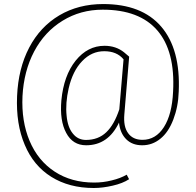

<svg xmlns="http://www.w3.org/2000/svg" viewBox="-20 -709 969 950"><path d="M864.3 -255.4C870.6 -395 841.8 -502.4 777.8 -577.1C713.9 -651.9 617.7 -689 490.2 -689C490.2 -689 490.2 -689 490.2 -689C409.2 -689 336.9 -670.4 273.9 -633.3C210.4 -595.7 160.6 -542.5 124.5 -473.6C88.4 -404.8 68.4 -324.7 64.5 -233.4C64.5 -233.4 64.5 -233.4 64.5 -233.4C60.5 -141.1 73.2 -61 102.5 7.8C131.3 76.7 175.3 129.4 233.9 166C292.5 202.6 362.3 221.2 443.8 221.2C443.8 221.2 443.8 221.2 443.8 221.2C473.6 221.2 504.9 217.3 538.1 209.5C570.8 202.1 597.7 191.4 618.7 177.7C618.7 177.7 606.9 155.3 606.9 155.3C606.9 155.3 606.9 155.3 606.9 155.3C585.9 167.5 561.5 176.8 532.7 183.6C503.9 190.9 475.1 194.3 445.8 194.3C445.8 194.3 445.8 194.3 445.8 194.3C371.1 194.3 305.7 176.3 250.5 140.1C195.3 104 153.8 53.2 126.5 -11.7C99.1 -76.7 87.4 -150.4 91.3 -233.4C91.3 -233.4 91.3 -233.4 91.3 -233.4C95.7 -315.4 114.7 -389.2 148.9 -454.1C183.1 -519 230 -569.8 289.6 -606.4C349.1 -643.1 415.5 -661.1 488.3 -661.1C488.3 -661.1 488.3 -661.1 488.3 -661.1C608.9 -661.1 699.2 -627 758.3 -558.6C817.4 -490.2 843.8 -389.2 836.4 -255.4C836.4 -255.4 836.4 -255.4 836.4 -255.4C833 -180.7 817.9 -122.1 791 -80.1C764.2 -38.1 728.5 -17.1 685.1 -17.1C685.1 -17.1 685.1 -17.1 685.1 -17.1C653.3 -17.1 629.4 -28.3 613.8 -50.3C597.7 -72.3 591.8 -103 595.2 -143.1C595.2 -143.1 619.1 -428.7 619.1 -428.7C619.1 -428.7 593.8 -450.2 593.8 -450.2C593.8 -450.2 593.8 -450.2 593.8 -450.2C566.9 -471.7 534.7 -482.4 497.1 -482.4C497.1 -482.4 497.1 -482.4 497.1 -482.4C441.4 -482.4 394 -458 354.5 -409.2C314.9 -359.9 291.5 -294.4 283.7 -212.9C283.7 -212.9 283.7 -212.9 283.7 -212.9C277.8 -145.5 285.6 -91.8 307.6 -51.3C329.1 -10.7 361.8 9.8 406.2 9.8C406.2 9.8 406.2 9.8 406.2 9.8C479 9.8 533.2 -27.8 568.8 -102.5C568.8 -102.5 568.8 -102.5 568.8 -102.5C572.3 -67.4 584.5 -40 604.5 -20C624.5 0 650.9 9.8 683.6 9.8C683.6 9.8 683.6 9.8 683.6 9.8C717.3 9.8 747.1 -1 773.4 -22.5C799.8 -43.5 821.3 -75.2 837.4 -117.2C853.5 -159.2 862.8 -205.1 864.3 -255.4C864.3 -255.4 864.3 -255.4 864.3 -255.4ZM309.6 -136.2C305.2 -177.2 308.6 -222.7 319.8 -272C319.8 -272 319.8 -272 319.8 -272C333 -329.1 355 -374 386.7 -406.7C418 -439.5 454.1 -455.6 495.6 -455.6C537.1 -455.6 568.8 -442.4 591.3 -415.5C591.3 -415.5 570.3 -168 570.3 -168C570.3 -168 570.3 -168 570.3 -168C553.7 -117.7 532.2 -79.6 505.9 -54.7C479.5 -29.3 445.8 -16.6 405.3 -16.6C405.3 -16.6 405.3 -16.6 405.3 -16.6C378.4 -16.6 356.9 -27.3 340.3 -48.3C323.2 -69.3 313 -98.6 309.6 -136.2C309.6 -136.2 309.6 -136.2 309.6 -136.2Z"/></svg>

Font: WOX
Style: Regular
Weight: 500
Designer: Google
Foundry: ""
Version: ""